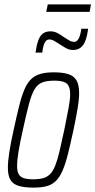

<svg xmlns="http://www.w3.org/2000/svg" viewBox="-20 -848 435 876"><path d="M133 8Q91 8 65 0Q39 -8 27.5 -27.5Q16 -47 16 -83Q16 -112 22.5 -154Q29 -196 42 -254Q56 -319 67.5 -365Q79 -411 92 -441Q105 -471 122.5 -487.5Q140 -504 165 -511Q190 -518 225 -518Q267 -518 292.5 -509.5Q318 -501 329.5 -480.5Q341 -460 341 -422Q341 -394 334 -352.5Q327 -311 315 -254Q301 -189 289.5 -143.5Q278 -98 265 -68.5Q252 -39 234.5 -22Q217 -5 192.5 1.5Q168 8 133 8ZM131 -30Q158 -30 176.5 -35Q195 -40 208.5 -53.5Q222 -67 232 -92.5Q242 -118 251.5 -157.5Q261 -197 273 -254Q285 -313 292.5 -353Q300 -393 300 -418Q300 -444 292.5 -457Q285 -470 269 -475Q253 -480 227 -480Q194 -480 173 -472Q152 -464 138 -441Q124 -418 112 -373Q100 -328 84 -254Q71 -196 64.5 -156.5Q58 -117 58 -91Q58 -66 65.5 -53Q73 -40 89 -35Q105 -30 131 -30ZM142 -608Q147 -643 155 -664.5Q163 -686 176.5 -695.5Q190 -705 210 -705Q227 -705 241.5 -697.5Q256 -690 271 -679Q283 -671 295 -664Q307 -657 319 -657Q331 -657 339 -672Q347 -687 351 -717H382Q378 -684 369.5 -662Q361 -640 347 -630Q333 -620 313 -620Q297 -620 283 -627.5Q269 -635 254 -645Q241 -653 229 -660.5Q217 -668 204 -668Q192 -668 184 -653Q176 -638 173 -608ZM191 -794 198 -828H395L389 -794Z"/></svg>

Font: Saira ExtraCondensed ExtraLight
Style: Italic
Weight: 250
Width: 2
Italic angle: -12°
Designer: Hector Gatti with collaboration of the Omnibus-Type team
Foundry: Omnibus-Type
Version: Version 1.101